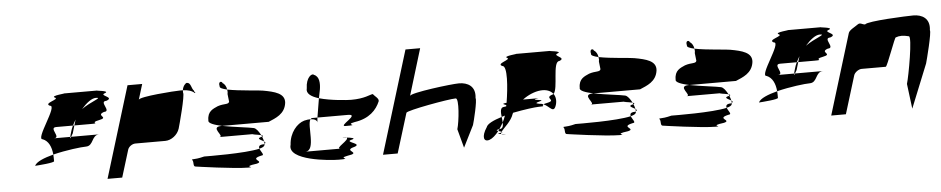

<svg xmlns="http://www.w3.org/2000/svg" viewBox="-37 -1026 5365 1095"><g transform="rotate(-5 2645.0 -478.5)"><path d="M138 -298C152 -299 255 -306 248 -316C248 -329 248 -341 247 -353C194 -339 148 -321 138 -298ZM195 -445C150 -445 298 -632 252 -632C213 -650 314 -664 284 -676C255 -689 362 -695 334 -695H531C503 -695 608 -689 570 -676C533 -664 627 -650 575 -632C529 -632 602 -570 556 -570C504 -552 586 -538 524 -526C463 -514 537 -508 474 -508H381L391 -541C385 -530 378 -519 373 -508H277C231 -508 304 -445 258 -445H352C349 -433 353 -437 357 -445H518C472 -445 482 -382 436 -382C410 -382 322 -372 247 -353C243 -398 227 -432 195 -445ZM360 -474C356 -460 353 -451 352 -445H357C361 -453 368 -464 368 -464L381 -508H373C367 -496 363 -485 360 -474ZM433 -597C485 -635 559 -654 517 -654C492 -654 462 -630 433 -597Z M543 -188H627L675 -344C680 -360 700 -375 719 -375H890C925 -375 961 -403 972 -438C977 -454 1024 -627 1015 -640V-654H997C969 -654 766 -640 760 -622L787 -710H703ZM1015 -654C1018 -678 1034 -694 1041 -694C1065 -694 1063 -660 1078 -646C1076 -638 1090 -638 1082 -632C1066 -647 1043 -653 1015 -654Z M1035 -251C1043 -239 1033 -214 1051 -214C1051 -214 1269 -182 1348 -182C1400 -182 1304 -188 1398 -200C1448 -212 1350 -227 1430 -244C1450 -244 1427 -266 1421 -284C1338 -264 1118 -267 1103 -267C1037 -250 1027 -263 1035 -251ZM1145 -470C1140 -454 1175 -442 1220 -432H1487C1526 -449 1582 -467 1590 -532C1595 -586 1536 -600 1470 -612C1456 -616 1335 -622 1267 -636C1269 -626 1269 -617 1267 -610L1272 -566C1267 -549 1243 -559 1205 -546C1179 -534 1144 -523 1145 -470ZM1226 -658C1218 -689 1242 -687 1244 -675C1257 -668 1265 -652 1267 -636C1241 -642 1223 -649 1226 -658ZM1198 -370C1235 -370 1144 -432 1217 -432H1220C1288 -419 1375 -410 1399 -404C1413 -401 1427 -381 1438 -360C1416 -366 1362 -370 1405 -370ZM1438 -360C1439 -357 1441 -354 1442 -351H1444C1451 -354 1447 -357 1438 -360ZM1421 -284C1417 -296 1420 -307 1449 -307C1450 -308 1451 -308 1452 -309C1452 -306 1452 -303 1451 -301C1449 -294 1438 -288 1421 -284ZM1442 -351C1446 -342 1449 -331 1451 -323C1436 -333 1402 -343 1442 -351ZM1451 -323C1452 -318 1452 -313 1452 -309C1462 -314 1458 -318 1451 -323Z M1600 -291C1572 -201 1817 -182 1865 -182C1954 -182 1853 -188 1918 -200C2002 -212 1900 -227 1951 -244C2024 -262 1906 -276 1945 -288C1981 -296 1947 -301 1921 -304C1943 -292 1841 -244 1884 -244H1680C1744 -244 1702 -394 1726 -426C1716 -426 1704 -425 1689 -421C1648 -409 1604 -360 1600 -291ZM1720 -604C1721 -664 1756 -689 1768 -676C1799 -664 1799 -623 1794 -591L1784 -541C1741 -554 1711 -574 1720 -604ZM1726 -426C1729 -430 1732 -432 1737 -432H1766L1763 -404C1764 -416 1749 -425 1726 -426ZM1784 -541 1766 -432H1941C2012 -432 1874 -370 1922 -370C2011 -370 1911 -376 1976 -388C2060 -400 2102 -446 2122 -494C2127 -510 2101 -525 2092 -538C2076 -537 2045 -516 1967 -516C1944 -516 1851 -522 1784 -541ZM1921 -304C1904 -306 1892 -307 1903 -307C1912 -307 1919 -306 1921 -304Z M2120 -188H2204L2274 -415C2278 -428 2519 -472 2561 -472C2582 -472 2568 -338 2555 -296L2584 -188L2646 -312C2652 -330 2682 -452 2674 -464C2683 -532 2636 -556 2587 -556C2543 -556 2309 -527 2303 -509L2384 -775H2300Z M2723 -293C2689 -242 2698 -208 2733 -220C2750 -226 2769 -243 2787 -266C2777 -269 2771 -272 2794 -276C2801 -287 2809 -299 2816 -312C2815 -322 2815 -333 2813 -344C2765 -329 2729 -312 2723 -293ZM2842 -633C2804 -650 2899 -665 2873 -677C2847 -689 2948 -695 2923 -695H3123C3098 -695 3197 -689 3162 -677C3128 -665 3215 -650 3168 -633C3128 -633 3148 -475 3119 -449C3105 -468 3079 -478 3047 -475C3013 -472 2975 -456 2943 -432H3011C3072 -432 2968 -429 3031 -422C3087 -416 2979 -409 3033 -400C3041 -400 3050 -398 3057 -395C3041 -387 3076 -383 3028 -383C3009 -383 2946 -375 2880 -362L2877 -356C2864 -315 2820 -280 2805 -260C2801 -262 2792 -264 2787 -266C2790 -269 2792 -272 2794 -276H2795C2814 -276 2817 -292 2816 -312C2822 -324 2828 -337 2832 -350C2825 -348 2820 -346 2813 -344C2810 -373 2808 -400 2833 -400C2837 -401 2842 -401 2844 -402C2845 -404 2844 -407 2845 -409C2835 -414 2812 -418 2848 -422C2862 -507 2873 -633 2842 -633ZM2797 -254C2799 -254 2801 -255 2802 -255C2800 -252 2801 -249 2803 -247C2788 -249 2774 -251 2797 -254ZM2802 -255C2813 -257 2810 -258 2805 -260C2803 -258 2803 -257 2802 -255ZM2803 -247C2805 -245 2809 -244 2817 -244C2840 -244 2820 -245 2803 -247ZM3057 -395C3093 -379 3111 -335 3127 -386C3134 -410 3131 -433 3119 -449C3116 -447 3113 -445 3110 -445C3062 -428 3137 -413 3078 -401C3067 -399 3061 -397 3057 -395Z M3161 -251C3169 -239 3159 -214 3177 -214C3177 -214 3395 -182 3474 -182C3526 -182 3430 -188 3524 -200C3574 -212 3476 -227 3556 -244C3576 -244 3553 -266 3547 -284C3464 -264 3244 -267 3229 -267C3163 -250 3153 -263 3161 -251ZM3271 -470C3266 -454 3301 -442 3346 -432H3613C3652 -449 3708 -467 3716 -532C3721 -586 3662 -600 3596 -612C3582 -616 3461 -622 3393 -636C3395 -626 3395 -617 3393 -610L3398 -566C3393 -549 3369 -559 3331 -546C3305 -534 3270 -523 3271 -470ZM3352 -658C3344 -689 3368 -687 3370 -675C3383 -668 3391 -652 3393 -636C3367 -642 3349 -649 3352 -658ZM3324 -370C3361 -370 3270 -432 3343 -432H3346C3414 -419 3501 -410 3525 -404C3539 -401 3553 -381 3564 -360C3542 -366 3488 -370 3531 -370ZM3564 -360C3565 -357 3567 -354 3568 -351H3570C3577 -354 3573 -357 3564 -360ZM3547 -284C3543 -296 3546 -307 3575 -307C3576 -308 3577 -308 3578 -309C3578 -306 3578 -303 3577 -301C3575 -294 3564 -288 3547 -284ZM3568 -351C3572 -342 3575 -331 3577 -323C3562 -333 3528 -343 3568 -351ZM3577 -323C3578 -318 3578 -313 3578 -309C3588 -314 3584 -318 3577 -323Z M3710 -251C3718 -239 3708 -214 3726 -214C3726 -214 3944 -182 4023 -182C4075 -182 3979 -188 4073 -200C4123 -212 4025 -227 4105 -244C4125 -244 4102 -266 4096 -284C4013 -264 3793 -267 3778 -267C3712 -250 3702 -263 3710 -251ZM3820 -470C3815 -454 3850 -442 3895 -432H4162C4201 -449 4257 -467 4265 -532C4270 -586 4211 -600 4145 -612C4131 -616 4010 -622 3942 -636C3944 -626 3944 -617 3942 -610L3947 -566C3942 -549 3918 -559 3880 -546C3854 -534 3819 -523 3820 -470ZM3901 -658C3893 -689 3917 -687 3919 -675C3932 -668 3940 -652 3942 -636C3916 -642 3898 -649 3901 -658ZM3873 -370C3910 -370 3819 -432 3892 -432H3895C3963 -419 4050 -410 4074 -404C4088 -401 4102 -381 4113 -360C4091 -366 4037 -370 4080 -370ZM4113 -360C4114 -357 4116 -354 4117 -351H4119C4126 -354 4122 -357 4113 -360ZM4096 -284C4092 -296 4095 -307 4124 -307C4125 -308 4126 -308 4127 -309C4127 -306 4127 -303 4126 -301C4124 -294 4113 -288 4096 -284ZM4117 -351C4121 -342 4124 -331 4126 -323C4111 -333 4077 -343 4117 -351ZM4126 -323C4127 -318 4127 -313 4127 -309C4137 -314 4133 -318 4126 -323Z M4282 -298C4296 -299 4399 -306 4392 -316C4392 -329 4392 -341 4391 -353C4338 -339 4292 -321 4282 -298ZM4339 -445C4294 -445 4442 -632 4396 -632C4357 -650 4458 -664 4428 -676C4399 -689 4506 -695 4478 -695H4675C4647 -695 4752 -689 4714 -676C4677 -664 4771 -650 4719 -632C4673 -632 4746 -570 4700 -570C4648 -552 4730 -538 4668 -526C4607 -514 4681 -508 4618 -508H4525L4535 -541C4529 -530 4522 -519 4517 -508H4421C4375 -508 4448 -445 4402 -445H4496C4493 -433 4497 -437 4501 -445H4662C4616 -445 4626 -382 4580 -382C4554 -382 4466 -372 4391 -353C4387 -398 4371 -432 4339 -445ZM4504 -474C4500 -460 4497 -451 4496 -445H4501C4505 -453 4512 -464 4512 -464L4525 -508H4517C4511 -496 4507 -485 4504 -474ZM4577 -597C4629 -635 4703 -654 4661 -654C4636 -654 4606 -630 4577 -597Z M4686 -188H4770L4837 -406C4842 -421 4864 -438 4882 -438H5020C5029 -438 5087 -607 5092 -600C5112 -608 5135 -608 5166 -600C5187 -600 5145 -372 5132 -330L5150 -187L5251 -437C5256 -454 5297 -612 5289 -624C5298 -692 5251 -716 5202 -716C5167 -716 4938 -707 4924 -689C4907 -689 4897 -704 4881 -692C4865 -680 4832 -665 4827 -648Z"/></g></svg>

Font: bitstorm
Style: extobl
Weight: 400
Version: Version 0.2